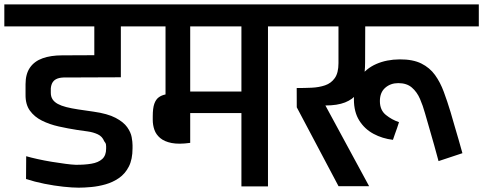

<svg xmlns="http://www.w3.org/2000/svg" viewBox="-56 -861 2232 887"><path d="M307.3 6Q278.3 6 236.3 1.5Q194.3 -3 149.3 -12Q104.3 -21 64.3 -34L65 -139.3Q86.7 -133 118.2 -126Q149.7 -119 183.3 -113.5Q217 -108 246.2 -104.2Q275.3 -100.3 293.3 -99.7Q334.3 -99.3 366.2 -104.7Q398 -110 416.2 -126.3Q434.3 -142.7 434.3 -174Q434.3 -181.3 434.3 -181.8Q434.3 -182.3 434.3 -182.3Q434.3 -182.3 434.3 -185.3Q434.3 -191 433.2 -195.7Q432 -200.3 425.3 -208.7Q416.7 -230.7 395.7 -240.5Q374.7 -250.3 349 -253.8Q323.3 -257.3 300.3 -260.7Q257.7 -267.3 215.2 -276.8Q172.7 -286.3 137.8 -303.7Q103 -321 82.2 -349.8Q61.3 -378.7 62 -424Q62 -422 62 -431.5Q62 -441 62 -453.5Q62 -466 62 -472Q62 -519.3 82.5 -548.8Q103 -578.3 141 -591.8Q179 -605.3 230.7 -605.3L379.7 -606V-739H-36V-840.7H640.3V-739H502.3V-504L248.7 -503Q224.7 -503.7 209.8 -498.2Q195 -492.7 187.7 -481.5Q180.3 -470.3 178.7 -452.7Q178.7 -448 178.7 -442.3Q178.7 -436.7 178.7 -432.7Q178.7 -414.7 186.8 -402.2Q195 -389.7 210.8 -381Q226.7 -372.3 250.2 -366.3Q273.7 -360.3 305.2 -355.5Q336.7 -350.7 375.3 -345.3Q441.3 -336 478.2 -316.5Q515 -297 531.7 -273.3Q548.3 -249.7 552.3 -227.5Q556.3 -205.3 556.3 -190V-176Q556.3 -125 539.2 -91.5Q522 -58 493.7 -38.5Q465.3 -19 432 -9.5Q398.7 0 365.8 3Q333 6 307.3 6Z M568 -739V-840.7H1314V-739H1182V0H1059.3V-338.7H822.7V-201Q770.7 -193.7 737 -200.3Q703.3 -207 684.2 -223.2Q665 -239.3 657.3 -261.3Q649.7 -283.3 649.7 -307V-323.7Q649.7 -361 656.8 -381.3Q664 -401.7 677.2 -411.3Q690.3 -421 708.7 -424.7V-739ZM822.7 -438H1059.3V-739H822.7Z M1508 -0.7 1315 -365.3 1314.7 -454.3Q1349.7 -454.3 1383.7 -455.8Q1417.7 -457.3 1445.7 -466.8Q1473.7 -476.3 1490.7 -500.3Q1507.7 -524.3 1507.7 -569.3V-739H1242V-840.7H2156V-739H1631.3L1630.7 -572.3Q1630.7 -527.3 1622.2 -490.8Q1613.7 -454.3 1593.7 -428.2Q1573.7 -402 1538 -387.8Q1502.3 -373.7 1447.3 -373.7L1649.3 -0.7ZM1970 -116.7Q1961 -151.7 1950 -189.7Q1939 -227.7 1928.2 -265.8Q1917.3 -304 1907.3 -338.3Q1898 -372.3 1884.3 -404Q1870.7 -435.7 1847 -456.3Q1823.3 -477 1784 -477Q1748.3 -477 1723.7 -455.5Q1699 -434 1699 -394Q1699 -352.3 1726.7 -330Q1754.3 -307.7 1787.3 -296.7Q1784 -284.7 1778.7 -270.2Q1773.3 -255.7 1768.5 -241.7Q1763.7 -227.7 1759.3 -215Q1710.7 -220.7 1669.5 -242.8Q1628.3 -265 1603.7 -304.3Q1579 -343.7 1579 -401.7Q1579 -462 1606.7 -503.2Q1634.3 -544.3 1682.2 -565.3Q1730 -586.3 1790.7 -586.7Q1851.3 -587 1890.3 -567.7Q1929.3 -548.3 1953.7 -514.5Q1978 -480.7 1994.3 -436.5Q2010.7 -392.3 2025.7 -342.7Q2034 -314 2043.5 -281.2Q2053 -248.3 2062.7 -215.7Q2072.3 -183 2080.3 -153.3Z"/></svg>

Font: Matangi Light
Style: Regular
Weight: 300
Designer: Prashant Pant
Foundry: The Graphic Ant
Version: Version 3.002